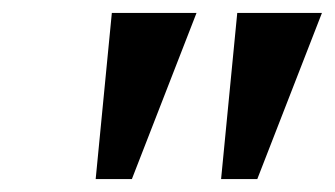

<svg xmlns="http://www.w3.org/2000/svg" viewBox="-20 -734 518 297"><path d="M128 -457 153 -714H284L184 -457ZM322 -457 347 -714H478L378 -457Z"/></svg>

Font: Noto Serif SemiCondensed SemiBold
Style: Italic
Weight: 600
Width: 4
Italic angle: -12°
Designer: Monotype Design Team
Foundry: Monotype Imaging Inc.
Version: Version 2.014; ttfautohint (v1.8.4.7-5d5b)